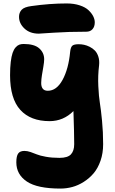

<svg xmlns="http://www.w3.org/2000/svg" viewBox="-20 -827 663 1108"><path d="M204.1 -632.8Q152.3 -632.8 121.1 -662.4Q89.8 -691.9 89.8 -730Q89.8 -753.9 104.7 -770.3Q119.6 -786.6 161.1 -792Q267.6 -807.1 365.2 -807.1Q407.2 -807.1 440.2 -796.1Q473.1 -785.2 491.2 -767.8Q509.3 -750.5 518.1 -732.7Q526.9 -714.8 526.9 -698.2Q526.9 -673.3 513.9 -658.7Q501 -644 478 -644Q375.5 -644 291.3 -638.4Q207 -632.8 204.1 -632.8ZM329.1 261.2Q195.3 261.2 134.8 220.5Q74.2 179.7 74.2 109.9Q74.2 73.7 85 58.8Q95.7 43.9 121.1 43.9Q137.2 43.9 156.2 50.3Q175.3 56.6 192.6 64Q210 71.3 244.6 77.6Q279.3 84 323.2 84Q370.6 84 389.4 63.7Q408.2 43.5 408.2 4.9Q408.2 -57.6 403.8 -186Q345.7 -127.9 266.1 -127.9Q156.2 -127.9 97.2 -192.9Q38.1 -257.8 38.1 -393.1Q38.1 -437 42 -469.5Q45.9 -502 52.7 -521.7Q59.6 -541.5 69.8 -553.2Q80.1 -564.9 91.1 -569.1Q102.1 -573.2 116.2 -573.2Q178.2 -573.2 206.5 -547.9Q234.9 -522.5 234.9 -484.9Q234.9 -469.2 230.2 -441.9Q225.6 -414.6 221.9 -392.6Q218.3 -370.6 217.8 -349.1Q217.3 -327.6 226.6 -315.4Q235.8 -303.2 255.9 -303.2Q306.6 -303.2 341.1 -366.2Q375.5 -429.2 384.8 -527.8Q387.7 -555.2 397.7 -563.5Q407.7 -571.8 434.1 -571.8Q449.2 -571.8 464.8 -568.6Q480.5 -565.4 497.6 -556.9Q514.6 -548.3 527.6 -535.2Q540.5 -522 547.6 -500Q554.7 -478 551.8 -450.2Q544.4 -390.1 547.4 -329.6Q550.3 -269 556.4 -232.4Q562.5 -195.8 568.8 -130.4Q575.2 -64.9 575.2 4.9Q575.2 57.1 560.1 100.6Q544.9 144 520.3 173.1Q495.6 202.1 463.1 222.7Q430.7 243.2 397 252.2Q363.3 261.2 329.1 261.2Z"/></svg>

Font: Shantell Sans Irregular
Style: Regular
Weight: 800
Designer: Stephen Nixon, Anya Danilova, Shantell Martin
Foundry: Arrow Type
Version: Version 1.006;[9816181b4]